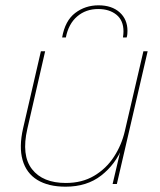

<svg xmlns="http://www.w3.org/2000/svg" viewBox="-20 -693 602 723"><path d="M227 10Q162 10 120.5 -15.5Q79 -41 65 -90.5Q51 -140 67 -210L134 -500H150L83 -208Q60 -108 100.5 -56Q141 -4 228 -4Q289 -4 334.5 -31Q380 -58 409 -102.5Q438 -147 450 -199L520 -500H536L420 0H404L437 -140L441 -139Q415 -74 361 -32Q307 10 227 10ZM214 -552Q225 -615 263 -644Q301 -673 351 -673Q401 -673 430.5 -646.5Q460 -620 460 -577Q460 -571 459.5 -565Q459 -559 457 -552H443Q444 -558 444.5 -564Q445 -570 445 -575Q445 -616 418.5 -637.5Q392 -659 350 -659Q303 -659 270.5 -631Q238 -603 228 -552Z"/></svg>

Font: Work Sans Thin
Style: Italic
Weight: 250
Italic angle: -13°
Designer: Wei Huang
Foundry: Wei Huang
Version: Version 2.012